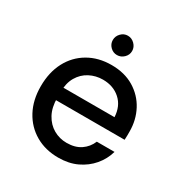

<svg xmlns="http://www.w3.org/2000/svg" viewBox="-160 -801 900 939"><g transform="rotate(30 289.5 -331.5)"><path d="M297 12Q224 12 168 -20.5Q112 -53 80.5 -111.5Q49 -170 49 -248Q49 -327 80 -386Q111 -445 167.5 -478Q224 -511 298 -511Q372 -511 425.5 -478.5Q479 -446 507.5 -392Q536 -338 536 -273Q536 -263 536 -251.5Q536 -240 535 -226H122V-297H437Q434 -358 395 -393Q356 -428 297 -428Q257 -428 222.5 -410Q188 -392 167.5 -357Q147 -322 147 -269V-240Q147 -185 167.5 -147.5Q188 -110 222 -90.5Q256 -71 296 -71Q344 -71 375.5 -92.5Q407 -114 422 -150H522Q509 -104 478 -67.5Q447 -31 401.5 -9.5Q356 12 297 12ZM295 -566Q273 -566 257 -582Q241 -598 241 -620Q241 -642 257 -658.5Q273 -675 295 -675Q317 -675 333.5 -658.5Q350 -642 350 -620Q350 -598 333.5 -582Q317 -566 295 -566Z"/></g></svg>

Font: DM Sans 20pt Medium
Style: Regular
Weight: 500
Version: Version 4.004;gftools[0.9.30]